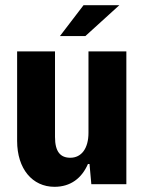

<svg xmlns="http://www.w3.org/2000/svg" viewBox="-20 -710 557 740"><path d="M211 -571H309L440 -690H302ZM467 -512H321V-198C321 -138 294 -102 251 -102C213 -102 192 -125 192 -182V-512H46V-167C46 -59 105 10 190 10C252 10 295 -23 319 -78H325L332 0H467Z"/></svg>

Font: Decalotype
Style: Bold
Weight: 700
Designer: Alfredo Marco Pradil
Foundry: Alfredo Marco Pradil
Version: Version 1.0